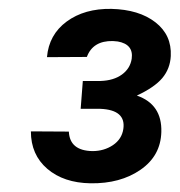

<svg xmlns="http://www.w3.org/2000/svg" viewBox="-20 -737 409 437"><path d="M168.5 -552.7H209Q238.8 -553.7 257.6 -567.4Q276.4 -581.1 279.8 -603.5Q284.2 -636.2 248 -642.6L236.8 -643.6Q191.4 -644.5 177.7 -607.4L86.9 -606.9Q91.3 -658.2 131.8 -688Q172.4 -717.8 233.4 -716.8Q296.4 -715.3 333.7 -686.3Q371.1 -657.2 368.7 -609.4Q367.2 -580.6 349.4 -559.3Q331.5 -538.1 291.5 -519.5Q349.1 -499.5 347.2 -436.5Q345.7 -382.3 299.8 -350.6Q253.9 -318.8 186 -319.8Q125 -320.8 87.6 -352.8Q50.3 -384.8 50.3 -438L136.7 -437.5Q138.7 -394 190.4 -393.1Q216.8 -393.1 237.1 -406.7Q257.3 -420.4 260.7 -443.4Q267.1 -486.8 208.5 -489.3H163.6Z"/></svg>

Font: RobotoDraft Medium
Style: Italic
Weight: 500
Italic angle: -12°
Version: Version 2.001152; 2014